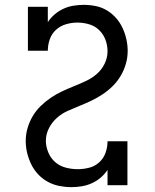

<svg xmlns="http://www.w3.org/2000/svg" viewBox="-20 -763 640 791"><path d="M274 8Q274 8 274 8Q274 8 274 8Q249 8 224 3Q199 -2 177 -14Q155 -26 137.5 -44.5Q120 -63 109 -85.5Q98 -108 92 -132.5Q86 -157 86 -182Q86 -209 93.5 -235Q101 -261 114.5 -284Q128 -307 147.5 -326Q167 -345 189 -360Q211 -375 235.5 -386.5Q260 -398 285 -408Q310 -418 334.5 -429.5Q359 -441 379 -458.5Q399 -476 411 -500.5Q423 -525 423 -552Q423 -576 414.5 -599Q406 -622 388.5 -639Q371 -656 347 -663Q323 -670 299 -670Q275 -670 251.5 -663Q228 -656 210.5 -640Q193 -624 185 -601Q177 -578 177 -554H95V-735H177V-672Q189 -690 205.5 -704Q222 -718 241.5 -727Q261 -736 282.5 -739.5Q304 -743 325 -743Q350 -743 374.5 -738Q399 -733 420 -720.5Q441 -708 457.5 -689.5Q474 -671 484.5 -648.5Q495 -626 500.5 -602Q506 -578 506 -553Q506 -526 498.5 -500Q491 -474 477.5 -451Q464 -428 445 -409Q426 -390 403.5 -375Q381 -360 357 -348.5Q333 -337 308 -327Q283 -317 258.5 -306Q234 -295 214 -277Q194 -259 181.5 -234.5Q169 -210 169 -183Q169 -159 179 -135Q189 -111 207.5 -95Q226 -79 250.5 -72.5Q275 -66 300 -66Q324 -66 347.5 -72Q371 -78 389 -94.5Q407 -111 415 -134Q423 -157 423 -181H505V0H423V-63Q411 -45 394.5 -31Q378 -17 358 -8Q338 1 316.5 4.5Q295 8 274 8Z"/></svg>

Font: Iosevka Slab Extended
Style: Regular
Weight: 400
Width: 7
Monospace: yes
Designer: Belleve Invis
Foundry: Belleve Invis
Version: Version 11.1.1; ttfautohint (v1.8.3)